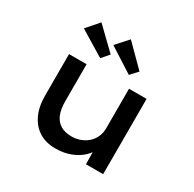

<svg xmlns="http://www.w3.org/2000/svg" viewBox="-172 -973 1174 1164"><g transform="rotate(30 414.5 -391.0)"><path d="M355 10Q290 10 242.5 -19Q195 -48 168.5 -103.5Q142 -159 142 -236V-527H265V-267Q265 -213 280 -176.5Q295 -140 326 -121Q357 -102 404 -102Q436 -102 464.5 -112.5Q493 -123 515 -142.5Q537 -162 549.5 -189.5Q562 -217 562 -250V-527H685V0H565L563 -110L585 -122Q572 -88 540.5 -57.5Q509 -27 461.5 -8.5Q414 10 355 10ZM519 -599 347 -709 422 -792 565 -649ZM318 -600 142 -707 216 -792 362 -651Z"/></g></svg>

Font: Lexend Giga Medium
Style: Regular
Weight: 500
Designer: Bonnie Shaver-Troup, Thomas Jockin
Foundry: Lexend
Version: Version 1.007